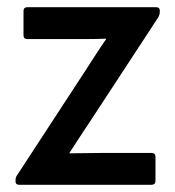

<svg xmlns="http://www.w3.org/2000/svg" viewBox="-20 -511 485 531"><path d="M33 0Q23 0 23 -9V-12Q23 -21 27 -26L219 -320Q232 -340 245.5 -361Q259 -382 273 -402V-404Q246 -403 222 -403Q198 -403 174 -403H55Q45 -403 45 -414V-480Q45 -491 55 -491H412Q422 -491 422 -481V-479Q422 -470 417 -462L231 -178Q216 -156 201.5 -133.5Q187 -111 172 -88V-87Q196 -87 217 -87.5Q238 -88 261 -88H399Q410 -88 410 -77V-11Q410 0 399 0Z"/></svg>

Font: Sofia Sans Extra Cond
Style: Bold
Weight: 700
Width: 1
Designer: Botio Nikoltchev, Ani Petrova
Foundry: lettersoup
Version: Version 4.100; ttfautohint (v1.8.3)